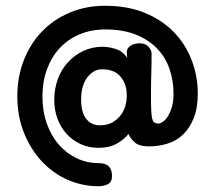

<svg xmlns="http://www.w3.org/2000/svg" viewBox="-20 -561 744 665"><path d="M581 -236Q581 -282 567 -322.5Q553 -363 523.5 -393.5Q494 -424 449.5 -441.5Q405 -459 345 -459Q296 -459 255.5 -442Q215 -425 186.5 -394Q158 -363 142.5 -320.5Q127 -278 127 -227Q127 -176 142 -133.5Q157 -91 183.5 -60.5Q210 -30 245.5 -13Q281 4 322 4Q368 4 368 48Q368 70 353.5 77Q339 84 321 84Q265 84 214 61.5Q163 39 124.5 -2.5Q86 -44 63 -101Q40 -158 40 -227Q40 -295 62.5 -352.5Q85 -410 125.5 -452Q166 -494 222 -517.5Q278 -541 344 -541Q422 -541 481.5 -516.5Q541 -492 581.5 -450.5Q622 -409 643.5 -353.5Q665 -298 665 -237Q665 -187 651 -152Q637 -117 614 -95Q591 -73 560 -63.5Q529 -54 496 -54Q462 -54 446.5 -68Q431 -82 425 -97Q409 -77 383.5 -63Q358 -49 321 -49Q287 -49 259 -62Q231 -75 210.5 -97.5Q190 -120 179 -150Q168 -180 168 -215Q168 -254 180.5 -287.5Q193 -321 215.5 -345.5Q238 -370 268.5 -384.5Q299 -399 335 -399Q356 -399 380.5 -391.5Q405 -384 421 -360Q420 -368 419.5 -371Q419 -374 419 -380Q419 -394 432 -402.5Q445 -411 463 -411Q484 -411 494.5 -399Q505 -387 505 -376Q505 -337 504 -306Q503 -275 503 -237Q503 -221 503 -206Q503 -191 504 -174Q506 -144 512.5 -138.5Q519 -133 530 -133Q534 -133 543 -138.5Q552 -144 560 -156Q568 -168 574.5 -187.5Q581 -207 581 -236ZM419 -231Q419 -269 398 -295Q377 -321 333 -321Q304 -321 282.5 -293Q261 -265 261 -216Q261 -172 278.5 -149.5Q296 -127 326 -127Q353 -127 371 -138Q389 -149 399.5 -164Q410 -179 414.5 -195.5Q419 -212 419 -223Z"/></svg>

Font: Life Savers ExtraBold
Style: Regular
Weight: 800
Designer: Pablo Impallari, Rodrigo Fuenzalida, Brenda Gallo
Foundry: Pablo Impallari, Rodrigo Fuenzalida, Brenda Gallo
Version: Version 3.001; ttfautohint (v0.95) -l 8 -r 50 -G 200 -x 14 -